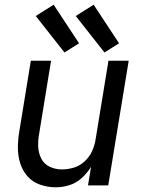

<svg xmlns="http://www.w3.org/2000/svg" viewBox="-20 -788 616 816"><path d="M217 8Q246 8 275 -1Q304 -10 327.5 -31.5Q351 -53 367 -79L354 0H440L527 -530H441L386 -194Q382 -169 371 -145Q360 -121 339.5 -102Q319 -83 293.5 -75.5Q268 -68 243 -68Q216 -68 192 -79Q168 -90 156 -113Q144 -136 142.5 -163Q141 -190 146 -217L197 -530H111L62 -229Q56 -194 56 -160Q56 -126 66 -94Q76 -62 97.5 -38Q119 -14 151 -3Q183 8 217 8ZM424 -565 486 -604 378 -768 302 -720ZM254 -565 316 -604 208 -768 132 -720Z"/></svg>

Font: Iosevka Sparkle Oblique
Style: Regular
Weight: 400
Italic angle: -9°
Designer: Belleve Invis
Foundry: Belleve Invis
Version: Version 4.5.0; ttfautohint (v1.8.3)